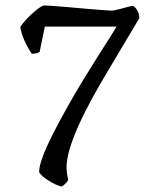

<svg xmlns="http://www.w3.org/2000/svg" viewBox="-20 -583 563 707"><path d="M208 104Q197 102 184.5 96Q172 90 159.5 82.5Q147 75 138 67Q129 59 124 51Q124 29 138 -8Q152 -45 175.5 -91Q199 -137 227 -187Q255 -237 284.5 -285.5Q314 -334 340 -375Q366 -416 384.5 -445Q403 -474 409 -485H145L126 -392Q124 -390 116.5 -387.5Q109 -385 97 -385Q88 -398 78.5 -416Q69 -434 62.5 -452.5Q56 -471 55 -484Q63 -497 78 -513Q93 -529 110.5 -543.5Q128 -558 141 -563Q146 -563 170 -561.5Q194 -560 227.5 -557Q261 -554 295 -551Q329 -548 356 -546Q383 -544 394 -544Q399 -544 416.5 -548.5Q434 -553 450.5 -557.5Q467 -562 469 -561Q477 -559 485 -545.5Q493 -532 493 -516L381 -328Q346 -270 317.5 -217.5Q289 -165 268.5 -119Q248 -73 236.5 -34.5Q225 4 225 34Q225 45 227 57.5Q229 70 231 80Q228 87 220 94Q212 101 208 104Z"/></svg>

Font: Texturina 12pt Light
Style: Regular
Weight: 300
Designer: Guillermo Torres Carreño
Foundry: Omnibus-Type
Version: Version 1.002